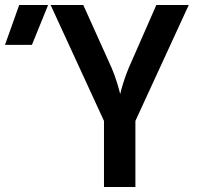

<svg xmlns="http://www.w3.org/2000/svg" viewBox="-180 -750 800 770"><path d="M-52 -570 13 -730H-103L-160 -570ZM363 0V-265L577 -730H447L336 -477C319 -437 307 -394 302 -373C297 -394 285 -437 268 -477L154 -730H23L237 -265V0Z"/></svg>

Font: Tekne LDO
Style: Bold
Weight: 700
Monospace: yes
Designer: Alessio Laiso, Mario Rullo, Paolo Rosset
Foundry: Alessio Laiso
Version: Version 1.000;hotconv 1.0.109;makeotfexe 2.5.65596